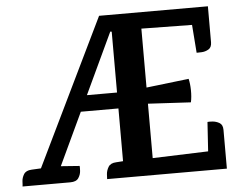

<svg xmlns="http://www.w3.org/2000/svg" viewBox="-50 -745 1004 805"><g transform="rotate(-5 452.0 -342.5)"><path d="M853 -685V-534Q853 -512 839 -504Q825 -496 809.5 -495.5Q794 -495 789 -495L780 -613L567 -616V-368L746 -389Q751 -369 751.5 -341Q752 -313 747 -290L567 -300V-71L801 -79L809 -202Q814 -203 829.5 -202Q845 -201 859 -193Q873 -185 873 -163V0H369Q369 -5 370 -20.5Q371 -36 380 -51Q389 -66 413 -67L442 -69V-614L436 -615L147 0H63L395 -685ZM178 -71 259 -65Q260 -60 259 -44Q258 -28 248.5 -14Q239 0 214 0H13Q14 -5 14.5 -20.5Q15 -36 24 -51Q33 -66 57 -67L96 -69ZM526 -358V-291H254V-358Z"/></g></svg>

Font: Karma Variable Light
Style: Regular
Weight: 300
Designer: Joana Correia
Foundry: Indian Type Foundry
Version: Version 3.000